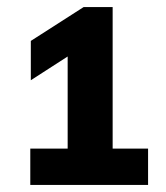

<svg xmlns="http://www.w3.org/2000/svg" viewBox="-20 -830 468 542"><path d="M65.5 -308V-410.5H171V-670.5L67 -603.5V-714.5L216 -810H298V-410.5H398V-308Z"/></svg>

Font: Encode Sans
Style: Bold
Weight: 700
Designer: Multiple Designers
Foundry: Impallari Type
Version: Version 3.002; ttfautohint (v1.8.3) -l 8 -r 50 -G 200 -x 14 